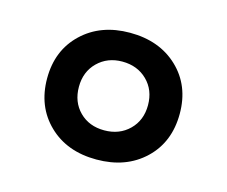

<svg xmlns="http://www.w3.org/2000/svg" viewBox="-61 -750 593 502"><g transform="rotate(15 235.5 -498.5)"><path d="M56 -499Q56 -575 106 -622.5Q156 -670 235 -670Q315 -670 365 -622.5Q415 -575 415 -499Q415 -422 365 -374.5Q315 -327 235 -327Q155 -327 105.5 -375Q56 -423 56 -499ZM329 -499Q329 -540 302.5 -566Q276 -592 235 -592Q195 -592 168.5 -566Q142 -540 142 -499Q142 -458 168 -432Q194 -406 235 -406Q276 -406 302.5 -432Q329 -458 329 -499Z"/></g></svg>

Font: Work Sans Medium
Style: Regular
Weight: 500
Designer: Wei Huang
Foundry: Wei Huang
Version: Version 1.500